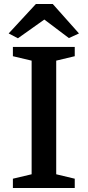

<svg xmlns="http://www.w3.org/2000/svg" viewBox="-20 -933 435 953"><path d="M44 0V-46L137 -68V-632L44 -654V-700H351V-654L259 -632V-68L351 -46V0ZM23 -767 158 -913H242L372 -767L322 -744L200 -836L69 -743Z"/></svg>

Font: Volkhov
Style: Regular
Weight: 400
Designer: Cyreal (www.cyreal.org)
Foundry: Cyreal (www.cyreal.org)
Version: Version 1.010